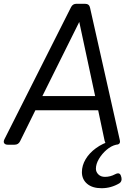

<svg xmlns="http://www.w3.org/2000/svg" viewBox="-36 -765 708 1015"><path d="M5 0Q-8 0 -13.5 -7.5Q-19 -15 -13 -28L340 -728Q349 -745 368 -745H413Q436 -745 440 -724L597 -26Q604 0 576 0H544Q521 0 517 -21L483 -182H151L70 -18Q61 0 41 0ZM188 -257H467L383 -649ZM501 230Q452 230 424.5 206.5Q397 183 397 145Q397 110 416.5 77Q436 44 471 18.5Q506 -7 550 -20H564Q581 -20 578 -3V0Q552 6 527.5 27Q503 48 487 75Q471 102 471 127Q471 144 484 157Q497 170 519 170Q547 170 573 156Q598 143 604 167L606 174Q610 194 595 204Q551 230 501 230Z"/></svg>

Font: Pitagon Sans Text
Style: Italic
Weight: 400
Italic angle: -8°
Designer: Travis Tran
Foundry: Pitagon
Version: Version 1.001; ttfautohint (v1.8.4.7-5d5b);gftools[0.9.26]